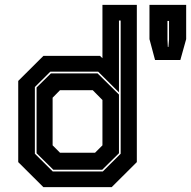

<svg xmlns="http://www.w3.org/2000/svg" viewBox="-20 -770 786 790"><path d="M439.5 0H158.5L55 -103V-437L158.5 -540H391.5L401.5 -530.5V-750H543V-103ZM400.5 -71.5H199.5L130.5 -139.5V-410L189.5 -468H381.5L469.5 -381V-139.5ZM371 -141.5 401.5 -172V-358.5L361.5 -399H227L196.5 -368V-172L227 -141.5ZM403 -64.5 476.5 -137.5V-685.5H469.5V-390L384 -475H187L123.5 -412V-137.5L197 -64.5ZM618 -523 595 -609V-750H746V-609L722 -523ZM670.5 -577H673L675.5 -608V-684H669V-608Z"/></svg>

Font: Tourney Thin ExtraBold
Style: Regular
Weight: 800
Version: Version 1.015